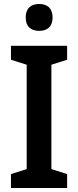

<svg xmlns="http://www.w3.org/2000/svg" viewBox="-20 -944 393 964"><path d="M177 -924C137 -924 109 -904 109 -856C109 -809 137 -789 177 -789C216 -789 244 -809 244 -856C244 -904 216 -924 177 -924ZM317 0V-70L238 -95V-619L317 -644V-714H35V-644L114 -619V-95L35 -70V0Z"/></svg>

Font: Noto Sans Myanmar UI SemiCondensed SemiBold
Style: Regular
Weight: 600
Width: 4
Designer: Monotype Design Team
Foundry: Monotype Imaging Inc.
Version: Version 2.103